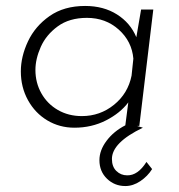

<svg xmlns="http://www.w3.org/2000/svg" viewBox="-20 -423 601 645"><path d="M407 166Q443 167 472 121L491 145Q476 169 451.5 185.5Q427 202 401 202Q365 202 339.5 177.5Q314 153 314 115Q314 82 338 50Q362 18 401 -2L411 -79Q384 -43 336 -18.5Q288 6 230 6Q180 6 139 -18.5Q98 -43 74 -86.5Q50 -130 50 -183Q50 -233 74 -284Q98 -335 146.5 -369Q195 -403 266 -403Q328 -403 373 -374.5Q418 -346 438 -298L454 -391H495L448 0H440L460 6Q356 56 356 111Q356 137 371 151.5Q386 166 407 166ZM255 -33Q316 -33 363 -71Q410 -109 422 -169L428 -226Q423 -284 379 -323.5Q335 -363 272 -363Q213 -363 174 -334.5Q135 -306 117 -265.5Q99 -225 99 -188Q99 -145 119 -109.5Q139 -74 174.5 -53.5Q210 -33 255 -33Z"/></svg>

Font: Josefin Sans Light
Style: Italic
Weight: 300
Italic angle: -7°
Designer: Santiago Orozco
Foundry: Typemade
Version: Version 2.000